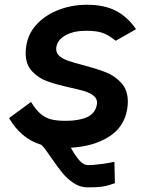

<svg xmlns="http://www.w3.org/2000/svg" viewBox="-20 -596 640 808"><path d="M256 -87.5Q312.5 -87.5 346.8 -103.2Q381 -119 387.5 -155Q388.5 -161 388.5 -163.5Q388.5 -181.5 373.8 -193.2Q359 -205 336.5 -212Q314 -219 274.5 -227.5Q216 -240.5 178.8 -254Q141.5 -267.5 114.8 -296.2Q88 -325 88 -373Q88 -388 91 -406Q100 -458 137.2 -496.5Q174.5 -535 229.5 -555.5Q284.5 -576 345.5 -576Q419.5 -576 468.8 -550Q518 -524 552.5 -473L467 -424.5Q436.5 -449 411.2 -457.8Q386 -466.5 342.5 -466.5Q291 -466.5 257 -448.2Q223 -430 217 -397.5Q216.5 -395 216.5 -389.5Q216.5 -371.5 231 -359.5Q245.5 -347.5 267.5 -340Q289.5 -332.5 329.5 -322Q388.5 -306.5 426.2 -291.5Q464 -276.5 491 -246.5Q518 -216.5 518 -168Q518 -153 515 -135.5Q502 -60 437.2 -19.8Q372.5 20.5 278 25.5Q297.5 60.5 314.8 79.8Q332 99 351 99Q369.5 99 404.5 94.5Q439.5 90 461.5 85L463.5 175Q454 177.5 448 180Q429 186.5 409.5 189.5Q390 192.5 349 192.5Q317.5 192.5 290.5 174.8Q263.5 157 243.5 132.8Q223.5 108.5 197.5 70.5Q183 49 173.2 35.8Q163.5 22.5 154 13.5Q109 -0.5 75.8 -28.8Q42.5 -57 18 -99L110.5 -167Q130.5 -134.5 150.2 -117.5Q170 -100.5 194.2 -94Q218.5 -87.5 256 -87.5Z"/></svg>

Font: JuliaMono ExtraBoldItalic
Style: Regular
Weight: 800
Italic angle: -9°
Monospace: yes
Designer: cormullion
Foundry: corm
Version: Version 0.049; ttfautohint (v1.8.4)